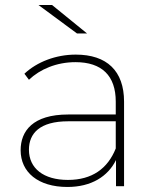

<svg xmlns="http://www.w3.org/2000/svg" viewBox="-20 -740 618 763"><path d="M326 -607 187 -720H133L286 -607ZM281 -523C202 -523 127 -494 77 -447L95 -423C139 -465 205 -493 280 -493C385 -493 440 -439 440 -336V-285H251C110 -285 62 -219 62 -143C62 -56 131 3 248 3C343 3 409 -39 441 -104V0H473V-336C473 -458 405 -523 281 -523ZM250 -25C153 -25 95 -71 95 -145C95 -210 138 -258 251 -258H440V-150C408 -70 346 -25 250 -25Z"/></svg>

Font: Talent ExtraLight
Style: Regular
Weight: 200
Designer: Mike Powis
Version: Version 1.001;hotconv 1.0.109;makeotfexe 2.5.65596